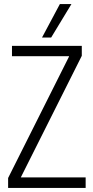

<svg xmlns="http://www.w3.org/2000/svg" viewBox="-20 -926 456 946"><path d="M20 0V-49L320 -647V-649H39V-700H383V-651L83 -53V-52H402V0ZM187 -741 275 -906H332L232 -741Z"/></svg>

Font: Georama SemiCondensed Light
Style: Regular
Weight: 300
Width: 4
Designer: Jean-Baptiste Levee
Foundry: Production Type
Version: Version 1.000